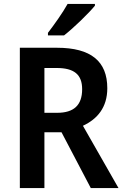

<svg xmlns="http://www.w3.org/2000/svg" viewBox="-20 -957 628 977"><path d="M463 -928V-937H324C299 -892 257 -833 224 -790V-777H306C354 -814 432 -890 463 -928ZM270 -714H81V0H206V-284H293L442 0H583L402 -317C475 -351 526 -410 526 -508C526 -645 443 -714 270 -714ZM268 -611C357 -611 398 -578 398 -503C398 -421 355 -383 271 -383H206V-611Z"/></svg>

Font: Noto Sans Thai Looped SemiCondensed SemiBold
Style: Regular
Weight: 600
Width: 4
Designer: Sasikarn Vongin, Ben Mitchell
Foundry: The Fontpad Ltd
Version: Version 1.001